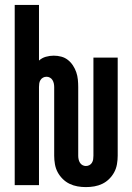

<svg xmlns="http://www.w3.org/2000/svg" viewBox="-20 -755 540 783"><path d="M330 8Q313 8 296 5Q279 2 263.5 -5.5Q248 -13 235.5 -25.5Q223 -38 215 -53Q207 -68 204 -85.5Q201 -103 201 -120V-400Q201 -407 199.5 -414.5Q198 -422 194 -428.5Q190 -435 183.5 -438.5Q177 -442 170 -442Q162 -442 155.5 -438.5Q149 -435 145 -428.5Q141 -422 140 -414.5Q139 -407 139 -400V0H40V-735H139V-508Q151 -519 167 -523.5Q183 -528 199 -528Q215 -528 230 -524Q245 -520 257 -510.5Q269 -501 277.5 -488Q286 -475 291 -460.5Q296 -446 297.5 -430.5Q299 -415 299 -400V-120Q299 -113 300.5 -105.5Q302 -98 306 -91.5Q310 -85 316.5 -81.5Q323 -78 330 -78Q338 -78 344.5 -81.5Q351 -85 355 -91.5Q359 -98 360 -105.5Q361 -113 361 -120V-520H460V-120Q460 -103 457 -85.5Q454 -68 446 -53Q438 -38 425.5 -25.5Q413 -13 397.5 -5.5Q382 2 365 5Q348 8 330 8Z"/></svg>

Font: Zed Mono Semibold
Style: Regular
Weight: 600
Monospace: yes
Designer: Belleve Invis
Foundry: Belleve Invis
Version: Version 1.0.0; ttfautohint (v1.8.4)